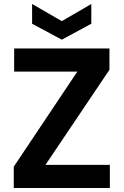

<svg xmlns="http://www.w3.org/2000/svg" viewBox="-20 -943 620 963"><path d="M49 0V-107L368 -584H51V-700H529V-593L208 -116H531V0ZM290 -744 141 -824V-923L290 -837L438 -923V-824Z"/></svg>

Font: DM Sans 16pt ExtraBold
Style: Regular
Weight: 800
Version: Version 4.004;gftools[0.9.30]